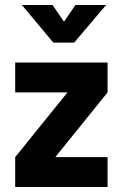

<svg xmlns="http://www.w3.org/2000/svg" viewBox="-20 -751 494 771"><path d="M41 0V-120L251 -380H41V-500H412V-380L202 -120H412V0ZM194 -580 68 -731H191L237 -664L283 -731H406L278 -580Z"/></svg>

Font: Titillium Web
Style: Bold
Weight: 700
Designer: Mohamed Gaber, Accademia di Belle Arti di Urbino
Foundry: Kief Type Foundry, Accademia di Belle Arti di Urbino
Version: Version 3.000